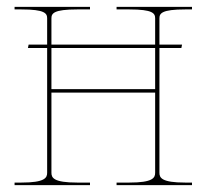

<svg xmlns="http://www.w3.org/2000/svg" viewBox="-20 -540 602 560"><path d="M22.5 -520V-512.5H42.5C111 -512.5 117.5 -501 117.5 -486.5V-410H63.5L61.5 -400H117.5V-36C117.5 -21.5 111 -7.5 42.5 -7.5H22.5V0H242.5V-7.5H205C136.5 -7.5 130 -21.5 130 -36V-270H432.5V-36C432.5 -21.5 426 -7.5 357.5 -7.5H320V0H540V-7.5H520C451.5 -7.5 445 -21.5 445 -36V-400H509L511 -410H445V-486.5C445 -501 451.5 -512.5 520 -512.5H540V-520H320V-512.5H357.5C426 -512.5 432.5 -501 432.5 -486.5V-410H130V-486.5C130 -501 136.5 -512.5 205 -512.5H242.5V-520ZM432.5 -400V-280H130V-400Z"/></svg>

Font: ZnikomitSC
Style: Regular
Weight: 100
Designer: gluk
Foundry: gluk
Version: Version 0.55